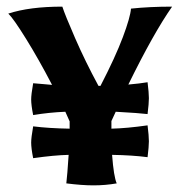

<svg xmlns="http://www.w3.org/2000/svg" viewBox="-20 -553 544 579"><path d="M316 -188V-165Q362 -166 425 -175Q429 -143 429 -127Q429 -111 425 -79Q379 -85 318 -86Q323 -20 332 0Q298 6 262 6Q227 6 180 0Q183 -25 187 -86Q143 -85 80 -76Q74 -106 74 -123Q74 -138 80 -172Q128 -166 190 -165V-187L177 -216Q128 -214 80 -206Q74 -236 74 -253Q74 -268 80 -302L115 -299L137 -297Q97 -374 58.5 -436Q20 -498 5 -512Q69 -533 168 -533Q176 -508 206.5 -438Q237 -368 277 -294H283Q328 -381 350.5 -441Q373 -501 375 -527Q431 -533 499 -533Q443 -453 367 -298Q401 -301 425 -305Q429 -273 429 -257Q429 -241 425 -209Q401 -212 329 -216Z"/></svg>

Font: Mirza
Style: Bold
Weight: 700
Designer: Arabic design by Kourosh Beigpour, Latin design by Eduardo Tunni, engineering by Lasse Fister
Version: Version 1.0010g